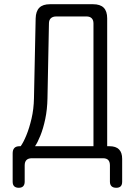

<svg xmlns="http://www.w3.org/2000/svg" viewBox="-20 -750 640 910"><path d="M69 140Q55 140 47.5 133Q40 126 40 111V-23Q40 -40 48 -48.5Q56 -57 73 -57H78Q91 -75 105 -109Q119 -143 129.5 -188Q140 -233 141 -284L149 -663Q150 -697 166.5 -713.5Q183 -730 217 -730H421Q455 -730 471.5 -713.5Q488 -697 488 -663V-57H499Q529 -57 544 -42Q559 -27 559 3V111Q559 126 552 133Q545 140 531 140Q516 140 508.5 132.5Q501 125 501 111V34Q501 17 493 8.5Q485 0 468 0H131Q114 0 105.5 8.5Q97 17 97 34V111Q97 125 90 132.5Q83 140 69 140ZM423 -639Q423 -655 414.5 -663.5Q406 -672 390 -672H247Q230 -672 221 -663.5Q212 -655 212 -639L205 -284Q204 -231 194.5 -186Q185 -141 171.5 -107.5Q158 -74 146 -57H423Z"/></svg>

Font: Maple Mono NL ExtraLight
Style: Regular
Weight: 275
Monospace: yes
Designer: subframe7536
Version: Version 7.000